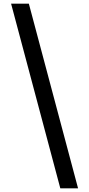

<svg xmlns="http://www.w3.org/2000/svg" viewBox="-20 -852 482 1038"><path d="M40 -832H136L402 166H306Z"/></svg>

Font: Noto Sans Devanagari Medium
Style: Regular
Weight: 500
Version: Version 2.003